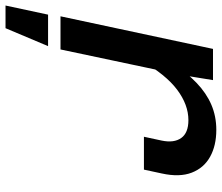

<svg xmlns="http://www.w3.org/2000/svg" viewBox="-79 -530 803 695"><g transform="rotate(90 322.5 -182.5)"><path d="M470 -302 484 -367Q493 -411 474.5 -437Q456 -463 410 -463Q354 -463 299.5 -422Q245 -381 195 -293L203 -405Q238 -457 275 -492.5Q312 -528 354 -546Q396 -564 445 -564Q502 -564 542.5 -541.5Q583 -519 600 -475Q617 -431 603 -367L589 -302ZM34 0 152 -552H265L246 -435L154 0ZM-5 199 28 45H142L77 199Z"/></g></svg>

Font: Azeret Mono Thin Medium
Style: Italic
Weight: 500
Italic angle: -12°
Version: Version 1.002